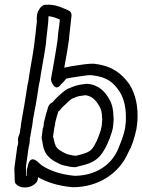

<svg xmlns="http://www.w3.org/2000/svg" viewBox="-20 -801 624 843"><path d="M44 -70C42 -54 44 -41 44 -32C45 -21 43 -5 47 3C66 30 115 28 139 1C143 -3 145 -9 146 -14L147 -23C190 1 236 15 298 21H300C410 21 502 -38 542 -129C546 -137 548 -142 552 -149C552 -150 554 -151 554 -152L563 -176C569 -194 575 -215 579 -234L583 -265C588 -331 576 -387 548 -431C515 -477 475 -510 401 -520C389 -522 384 -521 377 -521H374C369 -520 362 -520 353 -519L332 -516C309 -513 284 -509 262 -504C270 -546 277 -585 283 -628V-630C284 -642 285 -655 287 -668C290 -692 292 -711 294 -733C295 -743 289 -752 281 -755C258 -764 226 -784 178 -780C172 -780 168 -777 163 -773C136 -749 142 -715 142 -707C139 -686 138 -670 136 -652C134 -640 132 -623 131 -610C124 -555 112 -500 104 -442C101 -430 99 -420 98 -410C92 -368 84 -323 76 -279L72 -254C71 -247 72 -243 70 -238C70 -237 69 -235 69 -234C68 -226 68 -219 66 -213C66 -212 64 -211 64 -210V-209C58 -195 58 -187 60 -176C59 -172 59 -167 58 -163C58 -161 56 -159 56 -158ZM94 -70 106 -156C108 -161 109 -169 110 -174V-180C110 -183 112 -186 111 -189C110 -194 113 -199 114 -205V-209C116 -217 117 -224 118 -232C120 -239 121 -248 122 -254L125 -277C133 -319 142 -366 148 -410C149 -420 151 -429 153 -439L154 -441C162 -497 174 -553 182 -611V-613C183 -626 184 -639 186 -652C189 -674 190 -691 192 -708V-709C193 -717 192 -724 193 -730C211 -728 225 -723 243 -715C242 -700 239 -685 237 -668C235 -655 234 -641 233 -627C225 -571 214 -512 204 -455C203 -448 207 -439 210 -434C229 -398 248 -431 248 -431C262 -443 268 -453 271 -456C291 -460 311 -463 332 -466L353 -469C358 -470 363 -470 373 -471C377 -471 385 -471 388 -470C451 -462 477 -440 505 -399C526 -366 536 -320 532 -262L529 -236C526 -222 520 -202 515 -188L506 -165C502 -157 501 -151 498 -145C468 -76 400 -30 308 -29C247 -35 202 -50 163 -75C159 -78 152 -85 144 -92C108 -122 102 -71 102 -71C102 -71 102 -70 100 -64C100 -62 98 -59 98 -57C98 -47 97 -40 97 -29H94C96 -42 93 -61 94 -70ZM164 -206C163 -202 162 -196 164 -187C164 -186 165 -186 165 -185C167 -177 167 -165 172 -149C184 -109 218 -93 242 -81C243 -81 243 -80 244 -80C259 -74 273 -72 287 -69C288 -69 290 -68 292 -68H294C296 -68 305 -67 306 -67C315 -67 319 -69 322 -70C351 -77 390 -84 418 -115C445 -147 460 -186 472 -224L473 -229C473 -232 475 -235 475 -236L477 -251C478 -261 480 -278 478 -292C478 -319 472 -345 459 -367C442 -397 414 -430 361 -433C352 -433 337 -429 331 -429C330 -429 328 -428 326 -428C308 -424 294 -418 280 -412H279C267 -406 259 -398 253 -394C242 -384 229 -373 214 -356V-355L211 -352C204 -349 195 -342 192 -333C185 -312 179 -289 174 -268C174 -267 173 -267 173 -266C172 -256 172 -248 170 -241C170 -240 168 -239 168 -238ZM213 -202 218 -237C221 -249 222 -256 223 -265C227 -281 231 -296 236 -311C244 -317 249 -325 251 -327C258 -335 271 -345 283 -358C290 -364 294 -366 297 -368C308 -373 318 -377 327 -379C338 -380 347 -382 354 -383C383 -380 400 -362 415 -337C424 -323 428 -306 428 -284C428 -282 429 -280 429 -279C429 -274 427 -254 427 -251L426 -245C424 -239 423 -234 423 -231C411 -194 399 -165 382 -145C371 -133 348 -125 317 -118C314 -117 314 -117 312 -117C308 -118 306 -118 304 -118H302C289 -121 277 -123 268 -127C241 -141 227 -149 222 -168L221 -169C219 -176 216 -190 213 -202Z"/></svg>

Font: Hussar Pisanka
Style: OutKur
Weight: 400
Designer: Robert Jablonski
Foundry: Cannot Into Space Fonts
Version: Version 1.070